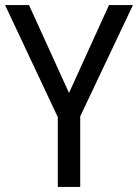

<svg xmlns="http://www.w3.org/2000/svg" viewBox="-20 -734 542 754"><path d="M251 -369 94 -714H0L207 -274V0H295V-277L502 -714H408Z"/></svg>

Font: Noto Sans Gurmukhi UI SemiCondensed
Style: Regular
Weight: 400
Width: 4
Designer: Jelle Bosma - Monotype Design Team
Foundry: Monotype Imaging Inc.
Version: Version 2.004